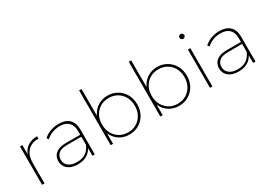

<svg xmlns="http://www.w3.org/2000/svg" viewBox="-5 -1497 3120 2254"><g transform="rotate(-30 1554.5 -369.5)"><path d="M111 0V-519H143V-394Q165 -452 214 -487Q266 -523 345 -523V-490H336Q246 -490 195 -433Q144 -376 144 -276V0Z M793 0V-104Q772 -61 731 -33Q679 3 600 3Q541 3 499.5 -15Q458 -33 436 -66.5Q414 -100 414 -143Q414 -181 432 -213.5Q450 -246 491.5 -265.5Q533 -285 603 -285H792V-336Q792 -413 751 -453Q710 -493 632 -493Q575 -493 528 -473.5Q481 -454 447 -423L429 -447Q466 -482 520 -502.5Q574 -523 633 -523Q726 -523 775.5 -475.5Q825 -428 825 -336V0ZM792 -258H603Q518 -258 482.5 -226Q447 -194 447 -145Q447 -90 488 -57.5Q529 -25 602 -25Q674 -25 721 -57.5Q768 -90 792 -150Z M1297 3Q1227 3 1171 -29.5Q1115 -62 1083 -122Q1077 -132 1073 -142V0H1041V-742H1074V-381Q1078 -390 1083 -398Q1115 -457 1171 -490Q1227 -523 1297 -523Q1369 -523 1426.5 -489Q1484 -455 1517.5 -396.5Q1551 -338 1551 -260Q1551 -183 1517.5 -123.5Q1484 -64 1426.5 -30.5Q1369 3 1297 3ZM1296 -27Q1359 -27 1409.5 -56.5Q1460 -86 1489 -139Q1518 -192 1518 -260Q1518 -329 1489 -381.5Q1460 -434 1409.5 -463Q1359 -492 1296 -492Q1232 -492 1182 -463Q1132 -434 1103 -381.5Q1074 -329 1074 -260Q1074 -192 1103 -139Q1132 -86 1182 -56.5Q1232 -27 1296 -27Z M1970 3Q1900 3 1844 -29.5Q1788 -62 1756 -122Q1750 -132 1746 -142V0H1714V-742H1747V-381Q1751 -390 1756 -398Q1788 -457 1844 -490Q1900 -523 1970 -523Q2042 -523 2099.5 -489Q2157 -455 2190.5 -396.5Q2224 -338 2224 -260Q2224 -183 2190.5 -123.5Q2157 -64 2099.5 -30.5Q2042 3 1970 3ZM1969 -27Q2032 -27 2082.5 -56.5Q2133 -86 2162 -139Q2191 -192 2191 -260Q2191 -329 2162 -381.5Q2133 -434 2082.5 -463Q2032 -492 1969 -492Q1905 -492 1855 -463Q1805 -434 1776 -381.5Q1747 -329 1747 -260Q1747 -192 1776 -139Q1805 -86 1855 -56.5Q1905 -27 1969 -27Z M2387 0V-519H2420V0ZM2403 -655Q2390 -655 2380 -665Q2370 -675 2370 -687Q2370 -701 2380 -710.5Q2390 -720 2403 -720Q2417 -720 2426.5 -710.5Q2436 -701 2436 -688Q2436 -675 2426.5 -665Q2417 -655 2403 -655Z M2972 0V-104Q2951 -61 2910 -33Q2858 3 2779 3Q2720 3 2678.5 -15Q2637 -33 2615 -66.5Q2593 -100 2593 -143Q2593 -181 2611 -213.5Q2629 -246 2670.5 -265.5Q2712 -285 2782 -285H2971V-336Q2971 -413 2930 -453Q2889 -493 2811 -493Q2754 -493 2707 -473.5Q2660 -454 2626 -423L2608 -447Q2645 -482 2699 -502.5Q2753 -523 2812 -523Q2905 -523 2954.5 -475.5Q3004 -428 3004 -336V0ZM2971 -258H2782Q2697 -258 2661.5 -226Q2626 -194 2626 -145Q2626 -90 2667 -57.5Q2708 -25 2781 -25Q2853 -25 2900 -57.5Q2947 -90 2971 -150Z"/></g></svg>

Font: Montserrat Thin ExtraLight
Style: Regular
Weight: 250
Version: Version 9.000